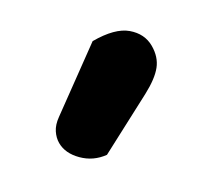

<svg xmlns="http://www.w3.org/2000/svg" viewBox="-61 -831 420 389"><g transform="rotate(-30 149.0 -637.0)"><path d="M185 -744Q237 -744 260.5 -724Q284 -704 284 -676Q284 -650 270 -632.5Q256 -615 224 -598L95 -530Q65 -533 44 -554Q23 -575 23 -599Q23 -611 29 -623Q35 -635 49 -645Z"/></g></svg>

Font: Baloo Tamma
Style: Regular
Weight: 400
Designer: Divya Kowshik and Ek Type
Foundry: Ek Type
Version: Version 1.443;PS 1.000;hotconv 16.6.51;makeotf.lib2.5.65220;